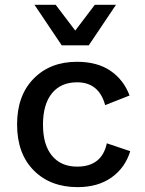

<svg xmlns="http://www.w3.org/2000/svg" viewBox="-20 -766 602 796"><path d="M460.9 -746.1 348.1 -578.1H235.8L123 -746.1H210.9L292 -639.2L373 -746.1ZM298.8 -509.8Q383.8 -509.8 438.2 -472.4Q492.7 -435.1 517.1 -370.1L416 -330.1Q390.1 -424.8 299.8 -424.8Q232.4 -424.8 195.3 -379.2Q158.2 -333.5 158.2 -249Q158.2 -165.5 195.6 -120.4Q232.9 -75.2 299.8 -75.2Q402.3 -75.2 422.9 -171.9L520 -139.2Q498.5 -69.8 442.1 -30Q385.7 9.8 301.8 9.8Q188.5 9.8 119.6 -59.8Q50.8 -129.4 50.8 -250Q50.8 -370.1 119.4 -439.9Q188 -509.8 298.8 -509.8Z"/></svg>

Font: Work Sans Medium
Style: Regular
Weight: 500
Designer: Wei Huang
Foundry: Wei Huang
Version: Version 2.012